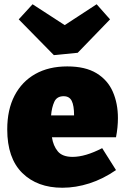

<svg xmlns="http://www.w3.org/2000/svg" viewBox="-20 -867 592 902"><path d="M273 15Q155 15 84.5 -54.5Q14 -124 14 -259Q14 -352 48.5 -418Q83 -484 146 -519.5Q209 -555 296 -555Q381 -555 433.5 -523Q486 -491 510 -436Q534 -381 534 -312Q534 -269 525 -222H224Q230 -182 251.5 -156Q273 -130 321 -130Q381 -130 460 -171L525 -68Q464 -26 400 -5.5Q336 15 273 15ZM279 -415Q247 -415 235 -388.5Q223 -362 220 -325H328Q328 -371 317 -393Q306 -415 279 -415ZM434 -847 497 -776 345 -619 233 -608 68 -776 133 -847 284 -749Z"/></svg>

Font: Bitter Black
Style: Regular
Weight: 900
Designer: Sol Matas, and Bitter project Authors
Foundry: Sol Matas
Version: Version 2.001